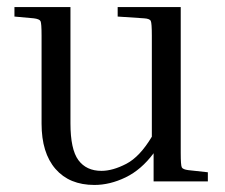

<svg xmlns="http://www.w3.org/2000/svg" viewBox="-20 -515 639 545"><path d="M570 -26V0H416V-80Q381 -33 336.5 -11.5Q292 10 248 10Q177 10 137.5 -35.5Q98 -81 98 -164V-414Q98 -449 95 -455Q92 -461 76 -463L21 -468V-495H180V-165Q180 -91 202.5 -60.5Q225 -30 268 -30Q300 -30 338.5 -50Q377 -70 411 -127V-414Q411 -449 408 -455.5Q405 -462 389 -463L314 -468V-495H493V-81Q493 -46 496 -40Q499 -34 515 -32Z"/></svg>

Font: Inria Serif
Style: Regular
Weight: 400
Designer: Black Foundry Team
Foundry: Black Foundry
Version: Version 1.000; ttfautohint (v1.8.3)